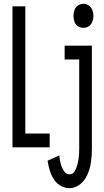

<svg xmlns="http://www.w3.org/2000/svg" viewBox="-20 -768 540 1001"><path d="M342 213Q319 213 298 201.5Q277 190 262.5 169Q248 148 240 122.5Q232 97 228 70L289 42Q291 63 296 83.5Q301 104 312.5 122.5Q324 141 342 141Q364 141 375 114.5Q386 88 389.5 62Q393 36 393 10V-458H317V-530H459V10Q459 45 454 79Q449 113 435 144Q421 175 396 194Q371 213 342 213ZM45 0V-735H112V-72H239V0ZM415 -623Q401 -623 388 -630Q375 -637 369 -652.5Q363 -668 363 -685Q363 -702 369 -717.5Q375 -733 388 -740.5Q401 -748 415 -748Q429 -748 441.5 -740.5Q454 -733 460.5 -717.5Q467 -702 467 -685Q467 -668 460.5 -652.5Q454 -637 441.5 -630Q429 -623 415 -623Z"/></svg>

Font: Iosevka SS08
Style: Regular
Weight: 400
Monospace: yes
Designer: Belleve Invis
Foundry: Belleve Invis
Version: 2.1.0; ttfautohint (v1.8.2)